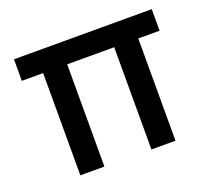

<svg xmlns="http://www.w3.org/2000/svg" viewBox="-98 -664 864 787"><g transform="rotate(-20 334.0 -270.0)"><path d="M126.5 0V-446H33.5V-540H634.5V-446H541.5V0H436.5V-446H231.5V0Z"/></g></svg>

Font: Cns Manrope SemBd
Style: Regular
Weight: 600
Designer: Mikhail Sharanda
Foundry: Mikhail Sharanda
Version: Version 4.504